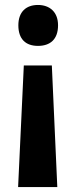

<svg xmlns="http://www.w3.org/2000/svg" viewBox="-20 -575 304 774"><path d="M214 -473C214 -527 180 -555 133 -555C85 -555 54 -527 54 -473C54 -417 84 -390 133 -390C182 -390 214 -416 214 -473ZM76 -311 53 179H211L189 -311Z"/></svg>

Font: Noto Sans Lao Looped Condensed
Style: Bold
Weight: 700
Width: 3
Designer: Mark Frömberg, Ben Mitchell
Foundry: The Fontpad Ltd
Version: Version 1.002